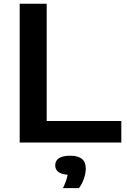

<svg xmlns="http://www.w3.org/2000/svg" viewBox="-20 -760 676 1024"><path d="M85 0V-740H229V-114.5H627V0ZM437.5 138Q437.5 163.5 427.8 192.2Q418 221 401 243.5H315.5Q336 202 340.5 172Q274.5 167 274.5 121.5Q274.5 97 294.5 83.8Q314.5 70.5 355 70.5Q437.5 70.5 437.5 138Z"/></svg>

Font: Encode Sans Expanded SemiBold
Style: Regular
Weight: 600
Width: 7
Designer: Multiple Designers
Foundry: Impallari Type
Version: Version 2.000